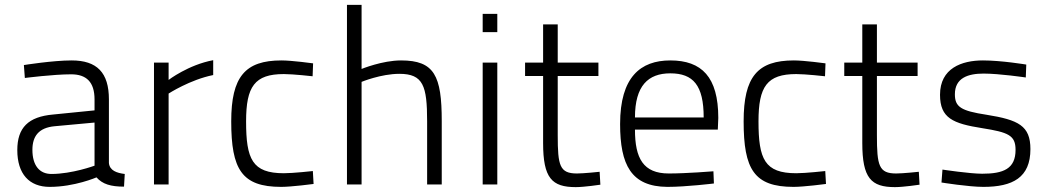

<svg xmlns="http://www.w3.org/2000/svg" viewBox="-20 -757 4307 788"><path d="M427 -349C427 -459 378 -509 274 -509C196 -509 78 -490 78 -490L82 -437C82 -437 199 -452 272 -452C334 -452 368 -421 368 -349V-304L198 -287C96 -278 51 -233 51 -141C51 -43 100 10 184 10C286 10 376 -29 376 -29C401 -1 435 9 489 9L492 -43C459 -47 430 -57 427 -88ZM368 -254V-77C368 -77 276 -43 191 -43C142 -43 113 -78 113 -142C113 -197 138 -233 205 -239Z M612 0H672V-373C672 -373 760 -430 855 -449V-510C753 -491 672 -429 672 -429V-500H612Z M1135 -509C986 -509 929 -442 929 -259C929 -62 972 10 1134 10C1177 10 1267 -2 1267 -2L1264 -55C1264 -55 1183 -46 1145 -46C1015 -46 990 -104 990 -259C990 -402 1025 -453 1145 -453C1183 -453 1263 -444 1263 -444L1265 -497C1265 -497 1178 -509 1135 -509Z M1464 0V-421C1464 -421 1544 -454 1619 -454C1717 -454 1733 -405 1733 -259V0H1793V-260C1793 -446 1763 -509 1626 -509C1549 -509 1464 -474 1464 -474V-737H1404V0Z M1961 0H2021V-500H1961ZM1961 -625H2021V-700H1961Z M2436 -445V-500H2269V-657H2209V-500H2135V-445H2209V-170C2209 -26 2245 11 2343 11C2378 11 2444 1 2444 1L2441 -52C2441 -52 2376 -45 2348 -45C2277 -45 2269 -77 2269 -202V-445Z M2725 -45C2620 -45 2586 -107 2586 -225H2926L2928 -273C2928 -441 2860 -509 2731 -509C2609 -509 2525 -441 2525 -248C2525 -81 2570 9 2719 10C2797 10 2910 -4 2910 -4L2908 -54C2908 -54 2798 -45 2725 -45ZM2586 -275C2586 -405 2640 -456 2731 -456C2825 -456 2868 -407 2868 -275Z M3238 -509C3089 -509 3032 -442 3032 -259C3032 -62 3075 10 3237 10C3280 10 3370 -2 3370 -2L3367 -55C3367 -55 3286 -46 3248 -46C3118 -46 3093 -104 3093 -259C3093 -402 3128 -453 3248 -453C3286 -453 3366 -444 3366 -444L3368 -497C3368 -497 3281 -509 3238 -509Z M3746 -445V-500H3579V-657H3519V-500H3445V-445H3519V-170C3519 -26 3555 11 3653 11C3688 11 3754 1 3754 1L3751 -52C3751 -52 3686 -45 3658 -45C3587 -45 3579 -77 3579 -202V-445Z M4192 -492C4192 -492 4090 -509 4014 -509C3927 -509 3838 -477 3838 -368C3838 -272 3891 -250 4011 -231C4118 -214 4148 -202 4148 -142C4148 -64 4098 -44 4011 -44C3960 -44 3848 -61 3848 -61L3844 -8C3844 -8 3955 10 4016 10C4136 10 4209 -28 4209 -145C4209 -241 4160 -265 4029 -286C3924 -302 3899 -318 3899 -370C3899 -438 3954 -455 4017 -455C4082 -455 4190 -439 4190 -439Z"/></svg>

Font: TitilliumText22L
Style: 250 wt
Weight: 300
Designer: Campivisivi
Foundry: Campivisivi
Version: 1.000